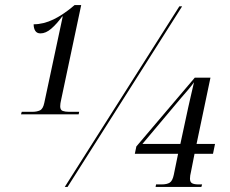

<svg xmlns="http://www.w3.org/2000/svg" viewBox="-20 -739 908 759"><path d="M63 -287 66 -297H109Q125 -297 137.5 -302.5Q150 -308 155 -332L228 -674H226Q204 -644 182.5 -625.5Q161 -607 140 -607Q126 -607 119.5 -617Q113 -627 113 -643Q152 -643 192 -662.5Q232 -682 275 -719H301L222 -346Q220 -338 219 -331Q218 -324 218 -319Q218 -304 228 -300.5Q238 -297 252 -297H293L291 -287ZM236 0 689 -714H700L247 0ZM595 0 597 -10H619Q640 -10 651 -17Q662 -24 667 -48L684 -131H513L519 -160L750 -432H812L757 -170H830L822 -131H749L735 -60Q733 -52 732 -45.5Q731 -39 731 -33Q731 -19 739.5 -14.5Q748 -10 764 -10H779L776 0ZM543 -170H693L724 -314Q729 -337 735.5 -364.5Q742 -392 747 -414Q738 -401 724.5 -385Q711 -369 696 -352Z"/></svg>

Font: Noto Serif Display Condensed
Style: Italic
Weight: 400
Width: 3
Italic angle: -12°
Designer: Monotype Design Team
Foundry: Monotype Imaging Inc.
Version: Version 2.009